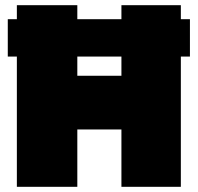

<svg xmlns="http://www.w3.org/2000/svg" viewBox="-20 -720 762 740"><path d="M10 -502V-646H45V-700H278V-646H448V-700H677V-646H712V-502H677V0H448V-221H278V0H45V-502ZM278 -428H448V-502H278Z"/></svg>

Font: Georama ExtraCondensed Thin Black
Style: Regular
Weight: 900
Version: Version 1.001